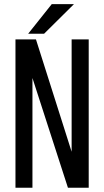

<svg xmlns="http://www.w3.org/2000/svg" viewBox="-20 -886 490 906"><path d="M318 -700H398.6V0H300.6L133.1 -517.9V0H53V-700H149.7L318 -169.9ZM112.9 -726.8 224.1 -866.4H328.9L188 -726.8Z"/></svg>

Font: League Mono Thin Condensed
Style: Regular
Weight: 100
Width: 1
Designer: Tyler Finck
Foundry: The League of Moveable Type / Tyler Finck
Version: Version 2.300;RELEASE